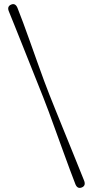

<svg xmlns="http://www.w3.org/2000/svg" viewBox="-20 -775 459 936"><path d="M191 -300Q202 -273 217.5 -230.8Q233 -188.5 251 -139Q269 -89.5 287 -39.8Q305 10 321 53Q337 96 348 124Q358 147.5 379.5 138.5Q399.5 130 390 105.5Q378.5 76.5 361 33.5Q343.5 -9.5 323.8 -58.5Q304 -107.5 284.2 -156Q264.5 -204.5 248 -245.5Q231.5 -286.5 221 -313Q210.5 -339 195.2 -380.5Q180 -422 162.2 -471.5Q144.5 -521 126.8 -570.8Q109 -620.5 93 -664Q77 -707.5 65 -737Q54.5 -761.5 34 -752.5Q13.5 -743.5 23 -720Q34.5 -692 51.5 -649.5Q68.5 -607 88.2 -557.8Q108 -508.5 127.5 -459.2Q147 -410 163.8 -368.2Q180.5 -326.5 191 -300Z"/></svg>

Font: Fraunces 72pt Soft Light
Style: Regular
Weight: 300
Version: Version 1.000;[b76b70a41]